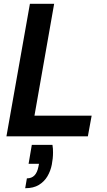

<svg xmlns="http://www.w3.org/2000/svg" viewBox="-20 -720 564 1014"><path d="M14 0 138 -700H266L162 -109H464L444 0ZM113 274 122 222Q147 222 162 206.5Q177 191 183 160L186 145H131L148 45H257Q259 55 259.5 65.5Q260 76 260 86Q260 117 253.5 150Q247 183 230.5 211Q214 239 185.5 256.5Q157 274 113 274Z"/></svg>

Font: Rethink Sans
Style: Bold Italic
Weight: 700
Italic angle: -10°
Designer: The Rethink Sans project authors (Hans Thiessen). DM Sans designed by Colophon Foundry.
Foundry: Rethink Communications LLC
Version: Version 1.001